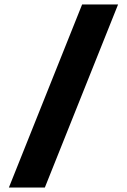

<svg xmlns="http://www.w3.org/2000/svg" viewBox="-20 -725 572 865"><path d="M20 120H182L512 -705H350Z"/></svg>

Font: Mluvka ExtraBold
Style: Regular
Weight: 800
Designer: Modified by Jiří Krblich, Original typeface by Gumpita Rahayu
Foundry: Gumpita Rahayu & Jiří Krblich
Version: Version 2.000;Glyphs 3.1.1 (3134)